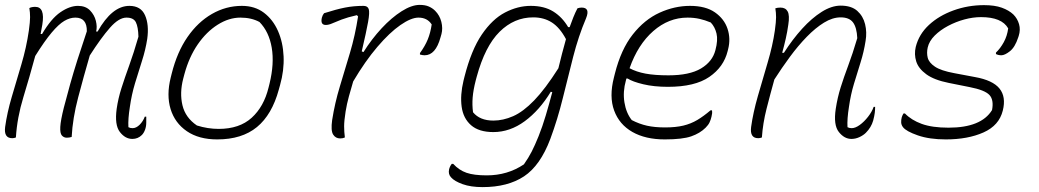

<svg xmlns="http://www.w3.org/2000/svg" viewBox="-30 -560 4250 785"><path d="M90 -527Q99 -532 114 -532Q155 -532 143 -459Q140 -441 136 -421H142Q179 -484 217 -510Q255 -536 289 -536Q320 -536 338 -517.5Q356 -499 362 -474.5Q368 -450 363 -431H369Q428 -536 499 -536Q546 -536 563 -497.5Q580 -459 572 -401Q565 -356 550.5 -311Q536 -266 522 -219.5Q508 -173 501 -123Q497 -98 495.5 -77.5Q494 -57 495 -40Q502 -36 512 -36Q527 -36 541 -50Q555 -64 562 -83H568V-59Q568 -43 563 -29.5Q558 -16 550 -8Q534 8 511 8Q482 8 460 -20.5Q438 -49 447 -115Q453 -157 466.5 -199.5Q480 -242 498.5 -293Q517 -344 536 -410Q535 -450 525.5 -469Q516 -488 487 -488Q456 -488 419.5 -446.5Q383 -405 337 -333Q312 -247 289.5 -161.5Q267 -76 263 0Q253 3 243 3Q231 3 223 -6Q215 -15 216.5 -41.5Q218 -68 231 -120Q244 -170 257 -216.5Q270 -263 286.5 -315Q303 -367 325 -432Q326 -488 278 -488Q256 -488 233 -474.5Q210 -461 181 -426.5Q152 -392 114 -331Q91 -246 65.5 -162.5Q40 -79 35 2Q28 5 20 5Q-15 5 -9 -41Q-1 -99 18 -163.5Q37 -228 57.5 -297Q78 -366 88 -435Q93 -471 93 -490Q93 -509 90 -527Z M959 -536Q1012 -536 1049 -508Q1086 -480 1106.5 -433.5Q1127 -387 1129.5 -329.5Q1132 -272 1115 -212L1110 -194Q1082 -91 1020.5 -40.5Q959 10 858 10Q783 10 734 -23.5Q685 -57 667.5 -114Q650 -171 668 -243L672 -259Q694 -347 736.5 -408.5Q779 -470 836.5 -503Q894 -536 959 -536ZM953 -488Q906 -488 860 -459Q814 -430 778.5 -378.5Q743 -327 724 -257L719 -238Q704 -180 716 -129.5Q728 -79 775 -47Q797 -40 819.5 -36.5Q842 -33 864 -33Q949 -33 999 -78.5Q1049 -124 1068 -202L1072 -218Q1092 -300 1081 -365Q1070 -430 1031 -470Q998 -488 953 -488Z M1295 -506Q1345 -522 1380.5 -529Q1416 -536 1456 -536Q1473 -536 1477.5 -523Q1482 -510 1475 -470.5Q1468 -431 1449 -350L1456 -347Q1490 -401 1530.5 -444.5Q1571 -488 1612 -514Q1653 -540 1686 -540Q1708 -540 1723 -533.5Q1738 -527 1749 -516Q1768 -497 1774.5 -470.5Q1781 -444 1775 -421L1771 -407Q1751 -334 1706 -334Q1698 -334 1687 -337V-343Q1708 -372 1719 -399Q1730 -426 1735 -460Q1717 -488 1681 -488Q1651 -488 1607 -457.5Q1563 -427 1513 -368.5Q1463 -310 1414 -227Q1405 -197 1396.5 -166Q1388 -135 1383 -104Q1377 -66 1377 -43.5Q1377 -21 1380 2Q1372 6 1361 6Q1342 6 1332 -10Q1322 -26 1328 -69Q1339 -139 1359.5 -206.5Q1380 -274 1401 -344.5Q1422 -415 1434 -493L1429 -498Q1390 -489 1366.5 -480Q1343 -471 1328.5 -464.5Q1314 -458 1302 -458Q1279 -458 1286 -488Q1289 -499 1295 -506Z M2140 -536Q2195 -536 2232 -513Q2269 -490 2293 -449H2299Q2306 -469 2314 -489Q2322 -509 2331 -526Q2340 -529 2348 -529Q2384 -529 2366 -485Q2335 -412 2313.5 -328Q2292 -244 2271 -158.5Q2250 -73 2220 8Q2179 117 2112.5 161Q2046 205 1943 205Q1895 205 1861.5 193Q1828 181 1814 165Q1802 152 1806 133Q1809 120 1817 110H1823Q1847 136 1877.5 146.5Q1908 157 1960 157Q2045 157 2112 112Q2131 85 2144 59.5Q2157 34 2172 -3Q2188 -43 2201.5 -88.5Q2215 -134 2228 -183L2222 -185Q2176 -109 2115.5 -64.5Q2055 -20 1987 -20Q1928 -20 1896 -48Q1864 -76 1857.5 -123.5Q1851 -171 1865 -230L1869 -246Q1897 -356 1940 -419Q1983 -482 2035 -509Q2087 -536 2140 -536ZM1904 -101Q1932 -67 1987 -67Q2027 -67 2068 -85Q2109 -103 2154 -149.5Q2199 -196 2253 -281Q2260 -311 2268 -341Q2276 -371 2284 -400Q2259 -447 2226.5 -468Q2194 -489 2150 -489Q2072 -489 2012.5 -430Q1953 -371 1919 -246L1915 -231Q1905 -192 1902.5 -161.5Q1900 -131 1904 -101Z M2791 -536Q2855 -536 2893 -509.5Q2931 -483 2944.5 -442.5Q2958 -402 2947 -359L2945 -351Q2929 -286 2870 -245.5Q2811 -205 2701 -205Q2644 -205 2600 -215.5Q2556 -226 2536 -239H2531L2529 -231Q2516 -185 2523 -141.5Q2530 -98 2553 -69Q2584 -53 2615.5 -46Q2647 -39 2689 -39Q2733 -39 2764 -46.5Q2795 -54 2821 -69.5Q2847 -85 2875 -109H2881Q2882 -102 2881.5 -96.5Q2881 -91 2879 -83Q2876 -70 2871 -59.5Q2866 -49 2855 -38Q2832 -15 2796 -2.5Q2760 10 2688 10Q2609 10 2555.5 -20.5Q2502 -51 2481 -108Q2460 -165 2480 -243L2484 -259Q2509 -358 2557 -419Q2605 -480 2666.5 -508Q2728 -536 2791 -536ZM2781 -488Q2704 -488 2641 -433Q2578 -378 2544 -281Q2572 -266 2609.5 -259Q2647 -252 2703 -252Q2789 -252 2836 -280Q2883 -308 2895 -355Q2906 -396 2899.5 -423Q2893 -450 2876 -468Q2852 -478 2829.5 -483Q2807 -488 2781 -488Z M3140 -526Q3149 -529 3161 -529Q3182 -529 3190.5 -513Q3199 -497 3193 -459Q3189 -430 3182.5 -401.5Q3176 -373 3168 -344H3175Q3210 -399 3249.5 -442.5Q3289 -486 3329.5 -511.5Q3370 -537 3407 -537Q3451 -537 3475 -515.5Q3499 -494 3507 -461Q3515 -428 3509 -393Q3502 -348 3488.5 -305Q3475 -262 3461.5 -217.5Q3448 -173 3441 -123Q3437 -98 3435.5 -77.5Q3434 -57 3435 -40Q3442 -36 3452 -36Q3467 -36 3485 -49Q3503 -62 3519 -82.5Q3535 -103 3542 -123H3548Q3548 -111 3546.5 -98.5Q3545 -86 3540 -67Q3532 -39 3510 -17Q3500 -7 3484 0.5Q3468 8 3451 8Q3422 8 3399.5 -20.5Q3377 -49 3387 -115Q3394 -161 3407 -202.5Q3420 -244 3438 -292Q3456 -340 3475 -404Q3473 -448 3457.5 -468.5Q3442 -489 3407 -489Q3374 -489 3339 -467.5Q3304 -446 3268.5 -409.5Q3233 -373 3199.5 -327.5Q3166 -282 3136 -235Q3119 -174 3104 -115Q3089 -56 3085 2Q3078 5 3070 5Q3035 5 3041 -41Q3049 -99 3068.5 -167Q3088 -235 3108.5 -304Q3129 -373 3138 -435Q3143 -471 3143 -489.5Q3143 -508 3140 -526Z M3993 -539Q4037 -539 4066 -528.5Q4095 -518 4113 -501Q4130 -484 4136.5 -461Q4143 -438 4135 -413L4133 -407Q4120 -367 4099 -350.5Q4078 -334 4064 -334Q4052 -334 4042 -339V-345Q4060 -362 4074 -387.5Q4088 -413 4092 -444Q4066 -490 3981 -490Q3948 -490 3913 -480.5Q3878 -471 3846 -454Q3814 -437 3791.5 -414.5Q3769 -392 3763 -366Q3758 -344 3763 -324Q3768 -304 3792.5 -287.5Q3817 -271 3871 -261L3956 -245Q4029 -232 4056.5 -198Q4084 -164 4070 -108Q4055 -47 3991 -18.5Q3927 10 3837 10Q3770 10 3722.5 -6.5Q3675 -23 3662 -40Q3655 -49 3654.5 -59.5Q3654 -70 3657 -81Q3660 -90 3664 -96H3670Q3696 -69 3738.5 -53.5Q3781 -38 3848 -38Q3982 -38 4026 -110Q4034 -152 4015 -172Q3996 -192 3934 -204L3849 -221Q3789 -233 3757 -256.5Q3725 -280 3716 -309Q3707 -338 3714 -368Q3727 -420 3768 -458Q3809 -496 3868.5 -517.5Q3928 -539 3993 -539Z"/></svg>

Font: Recursive Mn Csl St Lt
Style: Italic
Weight: 300
Italic angle: -15°
Monospace: yes
Version: Version 1.079;hotconv 1.0.112;makeotfexe 2.5.65598; ttfautoh